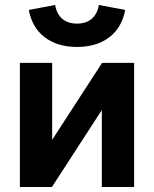

<svg xmlns="http://www.w3.org/2000/svg" viewBox="-20 -753 620 773"><path d="M190 -500V-190L391 -500H520V0H390V-310L189 0H60V-500ZM290 -564Q211 -564 160 -603Q109 -642 96 -713L202 -733Q208 -697 230.5 -677.5Q253 -658 290 -658Q327 -658 349.5 -677.5Q372 -697 378 -733L484 -713Q471 -642 420 -603Q369 -564 290 -564Z"/></svg>

Font: NT Somic Bold
Style: Regular
Weight: 700
Designer: Ravid Balaliev — lead type designer, mastering
Michael Voronin — secret advisor, marketing
Ivan Kovalenko — best boy
Foundry: NT Type
Version: Version 0.7